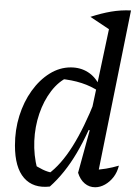

<svg xmlns="http://www.w3.org/2000/svg" viewBox="-20 -782 580 809"><path d="M388 -27 371 -66Q400 -67 427 -71.5Q454 -76 481 -84Q474 -56 458.5 -36Q443 -16 422.5 -4.5Q402 7 381 7Q356 7 337 -9Q318 -25 309 -54L358 -233L349 -236L451 -715L532 -738ZM190 4Q120 12 81.5 -32Q43 -76 43 -169Q43 -235 61.5 -294Q80 -353 113 -399Q146 -445 188.5 -471.5Q231 -498 278 -498Q319 -498 350.5 -478Q382 -458 399 -421L398 -396Q333 -441 232 -450L267 -457Q227 -439 195.5 -398Q164 -357 145.5 -302.5Q127 -248 124.5 -188Q122 -128 137 -70L117 -92Q139 -78 160 -67.5Q181 -57 206 -53L183 -49Q237 -88 286 -166Q335 -244 382 -363L400 -347Q354 -223 303.5 -137.5Q253 -52 190 4ZM448 -653 361 -711Q407 -726 448 -733Q489 -740 532 -738ZM491 -762H492V-761Z"/></svg>

Font: Piazzolla Thin Medium
Style: Italic
Weight: 500
Italic angle: -11.3°
Version: Version 2.005